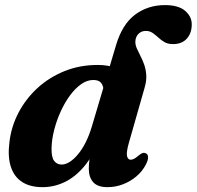

<svg xmlns="http://www.w3.org/2000/svg" viewBox="-20 -740 792 773"><path d="M505.5 -381.5 398 -370.5Q396.5 -394.5 387.2 -406.2Q378 -418 355.5 -418Q330.5 -418 306.5 -401Q282.5 -384 261.2 -355Q240 -326 223.8 -290Q207.5 -254 197.8 -215.5Q188 -177 187.5 -142Q187 -106.5 198.2 -92Q209.5 -77.5 228 -77.5Q243.5 -77.5 260 -87.8Q276.5 -98 293.2 -117.8Q310 -137.5 324.5 -166Q339 -194.5 350 -231.5L446.5 -556Q471.5 -641.5 523.2 -680.5Q575 -719.5 644 -719.5Q698.5 -719.5 725.2 -696.5Q752 -673.5 752 -642Q752 -606.5 732.2 -584.5Q712.5 -562.5 676.5 -562.5Q656 -562.5 642.2 -570.5Q628.5 -578.5 617.2 -589Q606 -599.5 594.2 -607.5Q582.5 -615.5 567.5 -615.5Q548.5 -615.5 537 -603.2Q525.5 -591 525 -573Q524.5 -559.5 530.8 -545.2Q537 -531 545.2 -515.2Q553.5 -499.5 560.2 -480.8Q567 -462 568.8 -439Q570.5 -416 562.5 -388L498 -162Q488 -125.5 491.5 -111.2Q495 -97 506 -97Q512.5 -97 519.5 -100.5Q526.5 -104 537 -113Q547.5 -122 554.2 -124Q561 -126 567.5 -122.5Q576 -118.5 576.2 -107Q576.5 -95.5 567.5 -78Q553.5 -50.5 529.2 -30Q505 -9.5 475 2Q445 13.5 413 13.5Q373 13.5 355.2 -6.5Q337.5 -26.5 337.5 -61.5Q337.5 -77.5 340 -96.2Q342.5 -115 347.5 -138Q352.5 -161 360 -188.5L380 -178Q354.5 -112 318.5 -69.5Q282.5 -27 240 -6.8Q197.5 13.5 151.5 13.5Q101.5 13.5 69.2 -7.2Q37 -28 23.8 -68.2Q10.5 -108.5 18 -167.5Q25 -230 54.5 -286.2Q84 -342.5 131.2 -385.8Q178.5 -429 240 -453.8Q301.5 -478.5 373.5 -478.5Q417 -478.5 446.2 -465.8Q475.5 -453 490.2 -431Q505 -409 505.5 -381.5Z"/></svg>

Font: Fraunces
Style: Bold Italic
Weight: 700
Italic angle: -16°
Version: Version 1.000;[b76b70a41]